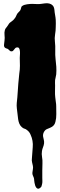

<svg xmlns="http://www.w3.org/2000/svg" viewBox="-20 -750 373 1185"><path d="M8 -501Q10 -516 8 -533Q6 -550 10 -564Q12 -571 15.5 -575.5Q19 -580 23 -585Q28 -591 31.5 -597.5Q35 -604 40 -609Q48 -616 55 -620.5Q62 -625 68 -633Q77 -643 81 -654.5Q85 -666 94 -674Q99 -679 102.5 -683Q106 -687 108 -693Q110 -698 111 -704Q112 -710 117 -713Q128 -721 147 -723.5Q166 -726 178 -726Q192 -726 206 -725Q220 -724 233 -726Q245 -728 259 -729.5Q273 -731 285 -728Q297 -725 305.5 -716Q314 -707 316 -688Q317 -680 317.5 -673Q318 -666 320 -658Q322 -650 322.5 -642.5Q323 -635 324 -627Q325 -616 324.5 -605Q324 -594 324 -583Q324 -561 320 -538Q316 -515 319 -492Q322 -466 321 -438.5Q320 -411 323 -384Q326 -361 327.5 -338Q329 -315 327 -291Q326 -282 323.5 -273Q321 -264 320 -256Q319 -248 319.5 -239Q320 -230 320 -222Q320 -204 319.5 -185.5Q319 -167 321 -150Q322 -135 324.5 -121.5Q327 -108 327 -93Q327 -70 327.5 -45.5Q328 -21 322 2Q319 14 313.5 21Q308 28 301 32.5Q294 37 286 40Q278 43 269 47Q258 52 251 65Q244 78 246 93Q248 104 250.5 113.5Q253 123 252 135Q250 148 245.5 159Q241 170 239 182Q236 201 239.5 219.5Q243 238 242 258Q241 280 241 302V347Q241 358 241.5 366.5Q242 375 240 385Q238 396 236 400.5Q234 405 226 411Q219 416 213.5 414.5Q208 413 204 408Q200 403 197 394.5Q194 386 193 378Q191 370 191 363Q191 356 189 348Q186 339 182.5 332Q179 325 180 315Q181 304 183 294.5Q185 285 183 274Q181 263 178 252Q175 241 177 227Q179 210 179.5 193Q180 176 182 159Q184 139 180.5 119Q177 99 169 82Q162 64 147 53Q139 46 130.5 44Q122 42 114 34Q104 25 99 12.5Q94 0 92 -14Q90 -31 88 -47.5Q86 -64 84 -81Q82 -98 83.5 -115Q85 -132 87 -149Q89 -169 90 -191Q91 -213 93 -234Q95 -250 96 -265Q97 -280 99 -296Q103 -320 103 -344Q103 -368 102 -393Q102 -400 103 -411.5Q104 -423 103 -434Q102 -445 98 -452Q94 -459 82 -457Q77 -456 73.5 -452Q70 -448 67 -444Q64 -440 60.5 -436.5Q57 -433 51 -433Q44 -433 41 -436.5Q38 -440 33 -444Q28 -449 23 -450Q18 -451 13 -454Q3 -460 5 -475Q7 -490 8 -501Z"/></svg>

Font: Double Feature
Style: Regular
Weight: 400
Designer: David Shetterly
Foundry: David Shetterly
Version: Version 2.100 1997 initial release